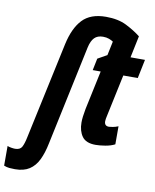

<svg xmlns="http://www.w3.org/2000/svg" viewBox="-217 -844 939 1163"><g transform="rotate(10 252.5 -262.5)"><path d="M-44 240Q-62 240 -78.5 238.5Q-95 237 -112 230V109Q-104 113 -89 115.5Q-74 118 -65 118Q-34 118 -23 97.5Q-12 77 -4 38L124 -559Q146 -660 195.5 -712.5Q245 -765 340 -765Q415 -765 466.5 -739Q518 -713 556 -683L528 -549H617L593 -433H504L449 -174Q447 -165 445.5 -156.5Q444 -148 444 -141Q444 -112 472 -112Q479 -112 495.5 -115Q512 -118 529 -125V-14Q504 -1 470 4.5Q436 10 411 10Q352 10 328 -23.5Q304 -57 304 -109Q304 -126 306.5 -146Q309 -166 314 -193L365 -433H316L331 -506L388 -538L406 -624Q396 -631 380 -637Q364 -643 343 -643Q309 -643 290 -623.5Q271 -604 262 -563L132 50Q120 110 99.5 152.5Q79 195 44.5 217.5Q10 240 -44 240Z"/></g></svg>

Font: Noto Sans ExtraCondensed ExtraBold
Style: Italic
Weight: 800
Width: 2
Italic angle: -12°
Designer: Monotype Design Team
Foundry: Monotype Imaging Inc.
Version: Version 2.013; ttfautohint (v1.8.4.7-5d5b)